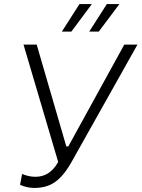

<svg xmlns="http://www.w3.org/2000/svg" viewBox="-20 -920 698 947"><path d="M147 7C227 7 278 -24 334 -123L658 -700H593L317 -198H307L161 -700H96L267 -121C236 -66 197 -48 154 -48C133 -48 110 -53 89 -62L79 -9C97 1 127 7 147 7ZM332 -764 433 -900H372L285 -764ZM467 -764 569 -900H507L420 -764Z"/></svg>

Font: Fixel Display Light
Style: Italic
Weight: 300
Italic angle: -10°
Designer: AlfaBravo + MacPaw
Foundry: Kyrylo Tkachov, Marchela Mozhyna, Serhii Makarenko, Maria Weinstein, Zakhar Kryvoshyya
Version: Version 1.210;Glyphs 3.2 (3217)